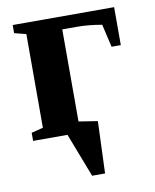

<svg xmlns="http://www.w3.org/2000/svg" viewBox="-75 -517 603 749"><g transform="rotate(-10 227.0 -142.5)"><path d="M428.2 -308.6H391.6L370.6 -399.4Q316.4 -408.7 273.4 -408.7H213.9V-43.9L288.6 -32.2L280.8 173.8H229.5L162.6 0H26.4V-32.2L72.8 -43.9V-415L26.4 -426.8V-459H428.2Z"/></g></svg>

Font: Tinos
Style: Bold
Weight: 700
Designer: Steve Matteson
Foundry: Monotype Imaging Inc.
Version: Version 1.23